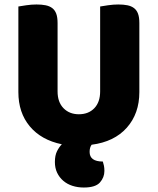

<svg xmlns="http://www.w3.org/2000/svg" viewBox="-20 -635 704 857"><path d="M256 9Q164 -10 113 -71Q62 -132 62 -224V-606Q73 -608 97 -611.5Q121 -615 143 -615Q166 -615 183.5 -611.5Q201 -608 213 -599Q225 -590 231 -574Q237 -558 237 -532V-227Q237 -179 263.5 -152Q290 -125 332 -125Q375 -125 401 -152Q427 -179 427 -227V-606Q438 -608 462 -611.5Q486 -615 508 -615Q531 -615 548.5 -611.5Q566 -608 578 -599Q590 -590 596 -574Q602 -558 602 -532V-224Q602 -128 546 -65Q490 -2 389 11Q380 23 380 43Q380 86 439 86Q442 95 444 105Q446 115 446 128Q446 157 426 179.5Q406 202 354 202Q327 202 303.5 194.5Q280 187 262.5 172Q245 157 235 136Q225 115 225 88Q225 59 234.5 40Q244 21 256 9Z"/></svg>

Font: Baloo Tamma
Style: Regular
Weight: 400
Designer: Divya Kowshik and Ek Type
Foundry: Ek Type
Version: Version 1.443;PS 1.000;hotconv 16.6.51;makeotf.lib2.5.65220;